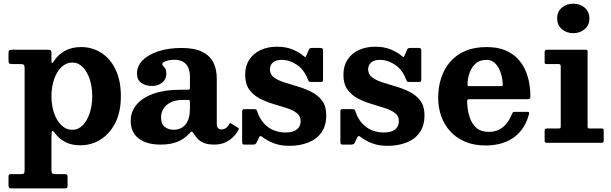

<svg xmlns="http://www.w3.org/2000/svg" viewBox="-20 -798 3415 1073"><path d="M267.5 -260.5Q267.5 -312.5 282.3 -355.1Q297 -397.7 323.5 -423.1Q350 -448.5 385.5 -448.5Q417.5 -448.5 442.4 -423.1Q467.3 -397.7 481.4 -355.1Q495.5 -312.5 495.5 -260.5Q495.5 -208.5 481.4 -165.9Q467.3 -123.3 442.4 -97.9Q417.5 -72.5 385.5 -72.5Q350 -72.5 323.5 -97.9Q297 -123.3 282.3 -165.9Q267.5 -208.5 267.5 -260.5ZM27.5 -463Q27.5 -448.7 31.1 -444.4Q34.7 -440 50 -440H92.5Q107.2 -440 112.4 -436.4Q117.5 -432.7 117.5 -417.5V150.2Q117.5 165.7 114.1 170.4Q110.7 175 95.5 175H43.5Q32.7 175 30.1 178.6Q27.5 182.2 27.5 193V235Q27.5 246.8 30.7 250.9Q34 255 46.5 255H337.5Q350.5 255 354 252.4Q357.5 249.8 357.5 236.8V192.5Q357.5 181.2 354.1 178.1Q350.8 175 340 175H291.5Q275.5 175 271.5 170.6Q267.5 166.2 267.5 150.5V-26Q267.5 -64.5 272.1 -66.2Q276.8 -68 287.8 -53Q310.8 -21.5 345.9 -3.7Q381 14 428.5 14Q490.5 14 542 -18.1Q593.5 -50.2 624.5 -111.6Q655.5 -173 655.5 -260.5Q655.5 -348 625.9 -409.4Q596.3 -470.8 545.9 -502.9Q495.5 -535 433.5 -535Q380.5 -535 342 -513.5Q303.5 -492 280.3 -455Q274 -445.3 270.8 -445.5Q267.5 -445.8 267.5 -460.5V-502.5Q267.5 -514 262.8 -517Q258 -520 247 -520H49Q37 -520 32.2 -517Q27.5 -514 27.5 -500.7Z M710.5 -123Q710.5 -58.2 755 -24.1Q799.5 10 875.5 10Q923.5 10 955.4 -0.1Q987.2 -10.2 1007.4 -25Q1027.5 -39.7 1039.7 -53.5Q1047.5 -62.5 1052 -62Q1056.5 -61.5 1063.5 -50.2Q1072 -36 1084.8 -22.1Q1097.5 -8.2 1119.6 0.9Q1141.8 10 1178 10H1178.5Q1211.5 10 1237.3 -1.4Q1263 -12.8 1282.1 -31.6Q1301.3 -50.5 1312.8 -72.5Q1315.3 -77.5 1314.5 -79.8Q1313.8 -82 1309.8 -84.5L1272.3 -107.5Q1268.8 -110.5 1266 -109.5Q1263.3 -108.5 1260.8 -104Q1250 -85.8 1239 -80.1Q1228 -74.5 1217.5 -74.5Q1207 -74.5 1199.3 -81.5Q1191.5 -88.5 1191.5 -103.5V-359.5Q1191.5 -411.2 1171.9 -449.6Q1152.3 -488 1109.1 -509Q1066 -530 996 -530Q921.7 -530 865.4 -511.6Q809 -493.2 777.2 -461.1Q745.5 -429 745.5 -388Q745.5 -351.2 770.4 -334.4Q795.2 -317.5 829.5 -317.5Q862.5 -317.5 886 -336Q909.5 -354.5 909.5 -385.5Q909.5 -406.2 903.9 -414.9Q898.3 -423.5 892.6 -427.9Q887 -432.2 887 -439.5Q887 -446 896.4 -451.6Q905.8 -457.2 921 -460.6Q936.3 -464 953.5 -464Q984.7 -464 1004.2 -452.1Q1023.7 -440.2 1032.6 -418.5Q1041.5 -396.7 1041.5 -367V-309.5Q1041.5 -300.5 1039.2 -298.5Q1037 -296.5 1028.5 -296.5H987Q901 -296.5 839.1 -274.8Q777.2 -253 743.9 -214Q710.5 -175 710.5 -123ZM880 -140.5Q880 -169 894 -191.4Q908 -213.7 935.5 -226.7Q963 -239.7 1003.5 -239.7H1031.5Q1041.5 -239.7 1041.5 -229.7V-191Q1041.5 -132.3 1016.9 -102.5Q992.3 -72.8 950.5 -72.8Q920.5 -72.8 900.3 -89.1Q880 -105.5 880 -140.5Z M1700 -355.2Q1703 -347.5 1705.4 -343.7Q1707.8 -340 1719 -340H1772.3Q1780.8 -340 1783 -343Q1785.3 -346 1785.3 -354V-516.3Q1785.3 -530 1772.5 -530H1725.8Q1715.5 -530 1712 -527.9Q1708.5 -525.7 1705.3 -518.7L1692.8 -489.3Q1688.3 -478.5 1685.3 -479.3Q1682.3 -480 1674.8 -486.5Q1653 -505.3 1615.9 -521.1Q1578.8 -537 1527.8 -537Q1476.5 -537 1436.4 -518.4Q1396.2 -499.8 1373.2 -464.6Q1350.2 -429.5 1350.2 -380Q1350.2 -329.2 1372.7 -297.9Q1395.2 -266.5 1430.5 -248Q1465.7 -229.5 1505.2 -217.7Q1544.7 -206 1580 -194.7Q1615.2 -183.5 1637.7 -166.7Q1660.2 -150 1660.2 -120.5Q1660.2 -91.8 1638.9 -74.6Q1617.5 -57.5 1576.3 -57.5Q1539.8 -57.5 1508.5 -70.5Q1477.3 -83.5 1454 -109.5Q1430.8 -135.5 1418 -174.3Q1415.3 -182.3 1412.6 -185.1Q1410 -188 1399.3 -188H1346.2Q1337.7 -188 1335.5 -184.4Q1333.2 -180.8 1333.2 -172V-4.8Q1333.2 3.5 1335.6 6.7Q1338 10 1346 10H1394Q1403.8 10 1407.4 7.1Q1411 4.3 1414.3 -1.7L1427.5 -29.5Q1431.5 -37.5 1435.5 -37.7Q1439.5 -38 1446.3 -32.5Q1470.8 -13 1508.6 2Q1546.5 17 1596.3 17Q1654.8 17 1701.6 -1Q1748.5 -19 1775.9 -57Q1803.3 -95 1803.3 -154.5Q1803.3 -204 1780.5 -234.8Q1757.8 -265.5 1722 -283.6Q1686.3 -301.8 1646 -313.9Q1605.8 -326 1569.8 -337.3Q1533.8 -348.5 1511 -365.4Q1488.3 -382.3 1488.3 -411Q1488.3 -433.5 1505 -448.5Q1521.8 -463.5 1553.8 -463.5Q1597.3 -463.5 1638.1 -436.6Q1679 -409.7 1700 -355.2Z M2249 -355.2Q2252 -347.5 2254.4 -343.7Q2256.8 -340 2268 -340H2321.3Q2329.8 -340 2332 -343Q2334.3 -346 2334.3 -354V-516.3Q2334.3 -530 2321.5 -530H2274.8Q2264.5 -530 2261 -527.9Q2257.5 -525.7 2254.3 -518.7L2241.8 -489.3Q2237.3 -478.5 2234.3 -479.3Q2231.3 -480 2223.8 -486.5Q2202 -505.3 2164.9 -521.1Q2127.8 -537 2076.8 -537Q2025.5 -537 1985.4 -518.4Q1945.2 -499.8 1922.2 -464.6Q1899.2 -429.5 1899.2 -380Q1899.2 -329.2 1921.7 -297.9Q1944.2 -266.5 1979.5 -248Q2014.7 -229.5 2054.2 -217.7Q2093.7 -206 2129 -194.7Q2164.2 -183.5 2186.7 -166.7Q2209.2 -150 2209.2 -120.5Q2209.2 -91.8 2187.9 -74.6Q2166.5 -57.5 2125.3 -57.5Q2088.8 -57.5 2057.5 -70.5Q2026.3 -83.5 2003 -109.5Q1979.8 -135.5 1967 -174.3Q1964.3 -182.3 1961.6 -185.1Q1959 -188 1948.3 -188H1895.2Q1886.7 -188 1884.5 -184.4Q1882.2 -180.8 1882.2 -172V-4.8Q1882.2 3.5 1884.6 6.7Q1887 10 1895 10H1943Q1952.8 10 1956.4 7.1Q1960 4.3 1963.3 -1.7L1976.5 -29.5Q1980.5 -37.5 1984.5 -37.7Q1988.5 -38 1995.3 -32.5Q2019.8 -13 2057.6 2Q2095.5 17 2145.3 17Q2203.8 17 2250.6 -1Q2297.5 -19 2324.9 -57Q2352.3 -95 2352.3 -154.5Q2352.3 -204 2329.5 -234.8Q2306.8 -265.5 2271 -283.6Q2235.3 -301.8 2195 -313.9Q2154.8 -326 2118.8 -337.3Q2082.8 -348.5 2060 -365.4Q2037.3 -382.3 2037.3 -411Q2037.3 -433.5 2054 -448.5Q2070.8 -463.5 2102.8 -463.5Q2146.3 -463.5 2187.1 -436.6Q2228 -409.7 2249 -355.2Z M2428.7 -250Q2428.7 -197.5 2445.5 -149.7Q2462.2 -102 2495.5 -65Q2528.7 -28 2578.5 -6.5Q2628.3 15 2694.3 15Q2757.8 15 2807 -5.2Q2856.3 -25.5 2889.1 -64.7Q2922 -104 2936.5 -161.2Q2938.3 -168.3 2935.9 -170.6Q2933.5 -173 2924.5 -173H2857Q2848.7 -173 2846.1 -169.8Q2843.5 -166.5 2841.2 -161Q2828.7 -129.8 2810.6 -107.4Q2792.5 -85 2768 -73Q2743.5 -61 2711.3 -61Q2667.8 -61 2641.8 -84Q2615.8 -107 2603.9 -145.3Q2592 -183.5 2590.5 -228.7Q2590.3 -237.7 2592.8 -240.6Q2595.3 -243.5 2604.5 -243.5H2926.8Q2937.8 -243.5 2941 -246.5Q2944.3 -249.5 2944.3 -260.2Q2944.3 -294.2 2937.9 -332Q2931.5 -369.7 2915.8 -405.7Q2900 -441.7 2872.3 -471Q2844.5 -500.2 2801.9 -517.6Q2759.3 -535 2698.8 -535Q2630.8 -535 2580.1 -513.3Q2529.5 -491.5 2495.7 -452.5Q2462 -413.5 2445.4 -361.8Q2428.7 -310 2428.7 -250ZM2606.3 -316.5Q2595.3 -316.5 2593.6 -319.6Q2592 -322.8 2592.8 -332Q2594.5 -365.8 2606.1 -395.8Q2617.8 -425.7 2640.5 -444.6Q2663.3 -463.5 2698.3 -463.5Q2721.8 -463.5 2738.6 -451Q2755.5 -438.5 2766.6 -418.1Q2777.7 -397.8 2783.4 -373.9Q2789 -350 2789.5 -327.3Q2790 -319.8 2788 -318.1Q2786 -316.5 2775.7 -316.5Z M3093.7 -695Q3093.7 -657.2 3120.2 -634.9Q3146.8 -612.5 3183.8 -612.5Q3221 -612.5 3247.4 -634.9Q3273.8 -657.2 3273.8 -695Q3273.8 -733 3247.4 -755.3Q3221 -777.5 3183.8 -777.5Q3146.8 -777.5 3120.2 -755.3Q3093.7 -733 3093.7 -695ZM3103 -440Q3113.7 -440 3113.7 -427.5V-92.5Q3113.7 -84.5 3111.7 -82.3Q3109.7 -80 3101.5 -80H3038.7Q3029.7 -80 3026.7 -77.5Q3023.7 -75 3023.7 -65.3V-12.3Q3023.7 -4.3 3026.6 -2.1Q3029.5 0 3037.5 0H3339.5Q3348.8 0 3351.3 -2.4Q3353.8 -4.7 3353.8 -13.8V-69Q3353.8 -76.8 3351.1 -78.4Q3348.5 -80 3340.8 -80H3274.3Q3267.5 -80 3265.6 -82.6Q3263.8 -85.3 3263.8 -92.3V-509.8Q3263.8 -516.5 3261.5 -518.3Q3259.3 -520 3252.8 -520H3037.2Q3023.7 -520 3023.7 -506.5V-451Q3023.7 -444 3026.1 -442Q3028.5 -440 3035.5 -440Z"/></svg>

Font: Besley
Style: Regular
Weight: 400
Designer: Owen Earl
Foundry: indestructible type*
Version: Version 4.000